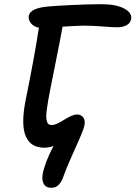

<svg xmlns="http://www.w3.org/2000/svg" viewBox="-20 -687 645 914"><path d="M224.1 207Q198.2 207 188.2 188.2Q178.2 169.4 183.1 142.1Q193.4 86.4 234.9 7.8Q213.9 16.1 191.9 16.1Q58.1 16.1 101.1 -205.1Q146.5 -429.2 165 -555.2Q140.6 -559.6 127 -576.7Q113.3 -593.8 117.2 -612.8Q125 -647.9 206.1 -655.8Q242.2 -659.2 322.3 -663.1Q402.3 -667 463.9 -667Q532.2 -667 571 -646.5Q609.9 -626 604 -595.2Q600.6 -577.1 582.8 -567.1Q564.9 -557.1 537.1 -557.1Q517.6 -557.1 467.3 -561Q417 -564.9 381.8 -564.9Q354.5 -564.9 277.8 -560.1Q269 -509.3 246.8 -399.4Q224.6 -289.6 220.2 -266.1Q213.4 -230.5 209.2 -207.5Q205.1 -184.6 202.4 -163.1Q199.7 -141.6 200.2 -129.6Q200.7 -117.7 203.6 -108.2Q206.5 -98.6 212.4 -95.2Q218.3 -91.8 228 -91.8Q245.6 -91.8 285.6 -116.9Q325.7 -142.1 346.2 -142.1Q365.7 -142.1 376.2 -128.4Q386.7 -114.7 381.8 -88.9Q377.4 -66.9 339.6 15.9Q301.8 98.6 284.2 147Q274.9 175.8 260.7 191.4Q246.6 207 224.1 207Z"/></svg>

Font: Shantell Sans Irregular Bouncy
Style: Italic
Weight: 500
Italic angle: -11.31°
Designer: Stephen Nixon, Anya Danilova, Shantell Martin
Foundry: Arrow Type
Version: Version 1.006;[9816181b4]